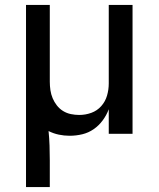

<svg xmlns="http://www.w3.org/2000/svg" viewBox="-20 -540 640 775"><path d="M85 215V-520H181V-210Q181 -193 183.5 -176Q186 -159 192.5 -143.5Q199 -128 209.5 -114.5Q220 -101 234.5 -92Q249 -83 266 -79.5Q283 -76 300 -76Q325 -76 348.5 -84.5Q372 -93 388.5 -111.5Q405 -130 412 -154Q419 -178 419 -203V-520H515V0H419V-99Q410 -75 394.5 -54Q379 -33 358 -18.5Q337 -4 312 2Q287 8 261 8Q239 8 217.5 3.5Q196 -1 176 -11Q179 18 180 48Q181 78 181 108V215Z"/></svg>

Font: Iosevka Medium Extended
Style: Regular
Weight: 500
Width: 7
Monospace: yes
Designer: Belleve Invis
Foundry: Belleve Invis
Version: Version 32.5.0; ttfautohint (v1.8.4)